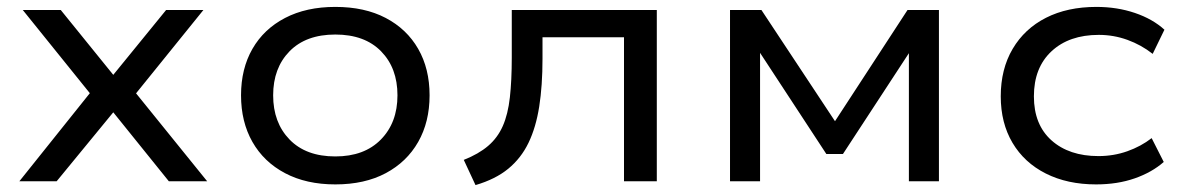

<svg xmlns="http://www.w3.org/2000/svg" viewBox="-20 -525 3424 556"><path d="M36 0 260 -280 262 -228 46 -496H156L309 -307H307L461 -496H569L354 -230L356 -277L580 0H469L307 -201H309L144 0Z M951 9Q867 9 805.5 -23.5Q744 -56 711 -114Q678 -172 678 -249Q678 -326 711 -383.5Q744 -441 805.5 -473Q867 -505 951 -505Q1036 -505 1097 -473Q1158 -441 1191 -383.5Q1224 -326 1224 -249Q1224 -172 1191 -114Q1158 -56 1097 -23.5Q1036 9 951 9ZM951 -72Q1035 -72 1083 -121Q1131 -170 1131 -249Q1131 -328 1083.5 -376.5Q1036 -425 951 -425Q866 -425 818.5 -376.5Q771 -328 771 -249Q771 -170 818.5 -121Q866 -72 951 -72Z M1357 11 1323 -62Q1366 -79 1393.5 -102.5Q1421 -126 1436 -160Q1451 -194 1456.5 -243Q1462 -292 1462 -358V-496H1882V0H1787V-417H1551V-355Q1551 -277 1541.5 -216.5Q1532 -156 1510.5 -111.5Q1489 -67 1452 -36.5Q1415 -6 1357 11Z M2094 0V-496H2185L2398 -174L2608 -496H2699V0H2612V-371L2421 -79H2373L2181 -372V0Z M3154 9Q3071 9 3008.5 -22.5Q2946 -54 2912 -111.5Q2878 -169 2878 -246Q2878 -325 2912.5 -383.5Q2947 -442 3009 -473.5Q3071 -505 3155 -505Q3215 -505 3266.5 -487.5Q3318 -470 3352 -439L3318 -369Q3285 -395 3245 -409.5Q3205 -424 3162 -424Q3076 -424 3025 -376.5Q2974 -329 2974 -246Q2974 -164 3025 -118.5Q3076 -73 3161 -73Q3205 -73 3244.5 -87Q3284 -101 3315 -125L3350 -56Q3316 -26 3266 -8.5Q3216 9 3154 9Z"/></svg>

Font: Nunito Sans 7pt SemiExpanded
Style: Regular
Weight: 400
Width: 6
Designer: Vernon Adams
Foundry: Vernon Adams
Version: Version 3.101;gftools[0.9.27]